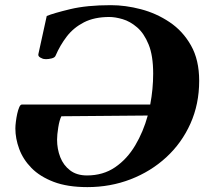

<svg xmlns="http://www.w3.org/2000/svg" viewBox="-20 -728 833 762"><path d="M326.7 14.6Q247.6 14.6 192.9 -6.3Q138.2 -27.3 104.7 -61.5Q71.3 -95.7 56.2 -137Q41 -178.2 41 -218.3Q41 -229 43 -244.9Q44.9 -260.7 48.3 -276.4Q51.8 -292 56.4 -302.5Q61 -313 66.4 -313H576.2Q587.9 -374.5 587.9 -436Q587.9 -507.3 569.8 -551.5Q551.8 -595.7 524.2 -619.4Q496.6 -643.1 466.8 -651.9Q437 -660.6 414.1 -660.6Q354.5 -660.6 313.2 -639.4Q272 -618.2 245.1 -583.3Q218.3 -548.3 200.7 -507.3Q197.8 -499.5 185.3 -496.3Q172.9 -493.2 163.1 -493.2Q161.1 -493.2 159.7 -493.4Q158.2 -493.7 156.7 -493.7Q150.4 -493.7 140.4 -499.3Q130.4 -504.9 132.3 -513.2L165.5 -664.6Q192.9 -675.8 258.8 -691.7Q324.7 -707.5 419.9 -707.5Q478 -707.5 539.3 -691.4Q600.6 -675.3 653.1 -640.1Q705.6 -605 738 -547.6Q770.5 -490.2 770.5 -407.2Q770.5 -314.9 735.8 -237.5Q701.2 -160.2 639.9 -103.8Q578.6 -47.4 498.3 -16.4Q418 14.6 326.7 14.6ZM325.2 -31.7Q389.2 -31.7 436.8 -64.2Q484.4 -96.7 516.6 -150.9Q548.8 -205.1 566.4 -269.5L223.6 -266.6Q215.8 -251.5 211.2 -222.2Q206.5 -192.9 206.5 -173.8Q206.5 -136.7 219.2 -104.2Q231.9 -71.8 258.3 -51.8Q284.7 -31.7 325.2 -31.7Z"/></svg>

Font: Gelasio
Style: Italic
Weight: 400
Italic angle: -8.5°
Designer: Eben Sorkin
Foundry: Eben Sorkin
Version: Version 1.008